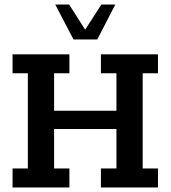

<svg xmlns="http://www.w3.org/2000/svg" viewBox="-20 -821 747 841"><path d="M35 0V-83H102V-500H35V-583H284V-500H217V-336H490V-500H422V-583H672V-500H605V-83H672V0H422V-83H490V-256H217V-83H284V0ZM302 -648 222 -801H283L353 -691L424 -801H485L406 -648Z"/></svg>

Font: Rokkitt SemiBold SemiBold
Style: Regular
Weight: 600
Version: Version 3.103